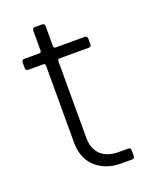

<svg xmlns="http://www.w3.org/2000/svg" viewBox="-120 -679 587 745"><g transform="rotate(-20 173.5 -306.0)"><path d="M97 -465H36Q25 -465 25 -475V-499Q25 -510 36 -510H97Q106 -510 106 -519V-600Q106 -612 117 -612H146Q157 -612 157 -600V-519Q157 -510 166 -510H285Q296 -510 296 -499V-475Q296 -465 285 -465H166Q157 -465 157 -456V-141Q157 -95 183 -70Q209 -45 256 -45H295Q306 -45 306 -34V-11Q306 0 295 0H252Q186 0 146 -37Q106 -74 106 -139V-456Q106 -465 97 -465Z"/></g></svg>

Font: Rajdhani
Style: Regular
Weight: 400
Designer: Satya Rajpurohit, Jyotish Sonowal
Foundry: Indian Type Foundry
Version: Version 1.201 February 1, 2022